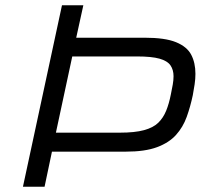

<svg xmlns="http://www.w3.org/2000/svg" viewBox="-20 -708 784 728"><path d="M67 0 215 -688H296L269 -565H529Q606 -565 647.5 -548Q689 -531 705 -500.5Q721 -470 721 -428Q721 -409 718 -388.5Q715 -368 711 -347Q702 -304 688 -265Q674 -226 647.5 -196.5Q621 -167 575.5 -150Q530 -133 457 -133H177L149 0ZM192 -205H435Q491 -205 526 -214.5Q561 -224 580 -242.5Q599 -261 610 -288Q621 -315 628 -351Q632 -370 635 -387Q638 -404 638 -419Q638 -443 626.5 -460Q615 -477 585 -485.5Q555 -494 499 -494H254Z"/></svg>

Font: Saira Expanded
Style: Italic
Weight: 400
Width: 7
Italic angle: -12°
Designer: Hector Gatti with collaboration of the Omnibus-Type team
Foundry: Omnibus-Type
Version: Version 1.101